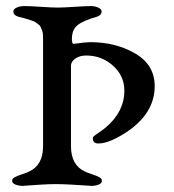

<svg xmlns="http://www.w3.org/2000/svg" viewBox="-20 -611 575 633"><path d="M228 -467Q263 -472 277 -472Q362 -472 426 -434.5Q490 -397 490 -327Q490 -224 368 -158Q331 -138 304 -138Q286 -138 286 -155Q286 -159 290 -162.5Q294 -166 306 -174Q318 -182 329 -191Q390 -243 390 -312Q390 -361 352.5 -394.5Q315 -428 264 -428Q243 -428 228.5 -418Q214 -408 214 -394V-129Q214 -66 261 -45Q267 -42 283.5 -36.5Q300 -31 308 -26.5Q316 -22 316 -15Q316 -1 284 2Q282 2 261.5 0.5Q241 -1 212.5 -2.5Q184 -4 163 -4Q144 -4 118 -2.5Q92 -1 73.5 0.5Q55 2 53 2Q20 -1 20 -15Q20 -22 28 -26.5Q36 -31 52.5 -36.5Q69 -42 75 -45Q122 -66 122 -129V-482Q122 -491 121.5 -498.5Q121 -506 118 -512.5Q115 -519 113.5 -523Q112 -527 106 -531Q100 -535 98 -537Q96 -539 86.5 -542.5Q77 -546 73.5 -547Q70 -548 57.5 -551.5Q45 -555 40 -556Q24 -561 24 -573Q24 -581 35 -586Q46 -591 59 -591Q79 -591 115.5 -588.5Q152 -586 170 -586Q188 -586 225.5 -588.5Q263 -591 280 -591Q293 -591 304 -586Q315 -581 315 -573Q315 -561 300 -556Q254 -543 235.5 -528Q217 -513 217 -482Q217 -474 218.5 -470Q220 -466 222.5 -466.5Q225 -467 228 -467Z"/></svg>

Font: EB Garamond 08
Style: Regular
Weight: 400
Version: Version 0.016 ; ttfautohint (v1.5)